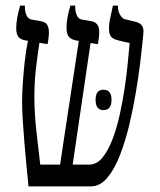

<svg xmlns="http://www.w3.org/2000/svg" viewBox="-20 -667 571 687"><path d="M82 0Q79 -31 75 -71.5Q71 -112 67.5 -154.5Q64 -197 61.5 -236Q59 -275 59 -302Q59 -329 61.5 -367.5Q64 -406 68.5 -447Q73 -488 80 -521L73 -522Q54 -525 46 -535Q38 -545 38 -567Q38 -599 52 -647H69V-643Q69 -625 75 -612Q81 -599 93 -597L127 -591Q144 -588 149.5 -577Q155 -566 155 -552Q155 -542 153.5 -529.5Q152 -517 150 -509L121 -514Q114 -468 108.5 -421Q103 -374 103 -321Q103 -264 110 -199Q117 -134 124 -78H195L262 -521L253 -522Q233 -526 225.5 -536.5Q218 -547 218 -569Q218 -584 221.5 -604.5Q225 -625 232 -647H249V-643Q249 -625 255 -612Q261 -599 273 -597L307 -591Q319 -589 327 -580.5Q335 -572 335 -552Q335 -544 333.5 -530.5Q332 -517 330 -509L304 -513L240 -78H299Q326 -78 346.5 -103Q367 -128 382.5 -168.5Q398 -209 408.5 -257Q419 -305 426 -351.5Q433 -398 436.5 -435.5Q440 -473 442 -492L444 -513L405 -522Q383 -527 376.5 -537Q370 -547 370 -566Q370 -581 373.5 -598.5Q377 -616 384 -647H402V-643Q402 -627 410 -613.5Q418 -600 428 -598L465 -589Q479 -586 487 -576.5Q495 -567 493 -547L489 -507Q487 -486 481.5 -441Q476 -396 466.5 -338.5Q457 -281 443 -222Q429 -163 409.5 -112.5Q390 -62 364 -31Q338 0 304 0ZM322 -310Q322 -346 350 -346Q379 -346 379 -310Q379 -273 350 -273Q322 -273 322 -310Z"/></svg>

Font: Noto Serif Hebrew ExtraCondensed
Style: Regular
Weight: 400
Width: 2
Designer: Monotype Design Team
Foundry: Monotype Imaging Inc.
Version: Version 2.004; ttfautohint (v1.8.4.7-5d5b)